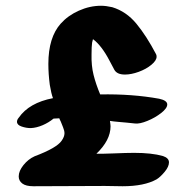

<svg xmlns="http://www.w3.org/2000/svg" viewBox="-20 -647 640 667"><path d="M567 -83Q567 -68 552 -50Q537 -32 524 -24Q481 0 406 0L344 -1L96 0Q70 0 57.5 -9.5Q45 -19 45 -34Q45 -53 61.5 -73.5Q78 -94 100 -104Q177 -133 194 -158Q204 -172 204 -184Q204 -193 199 -205Q194 -217 191 -225Q189 -228 188 -231Q187 -234 186 -236L166 -235Q149 -221 128 -212Q107 -203 87 -202Q71 -202 55 -207.5Q39 -213 39 -224Q39 -231 45 -238Q81 -290 164 -306Q158 -322 153 -352Q148 -390 148 -425Q148 -517 191 -565Q216 -593 254 -610Q292 -627 331 -627Q348 -627 370 -622Q419 -607 454 -564.5Q489 -522 522 -459Q524 -456 524 -450Q524 -437 506 -422Q488 -407 462 -397.5Q436 -388 414 -388Q386 -388 377 -405Q373 -412 360 -437Q347 -462 332.5 -481Q318 -500 303 -511L300 -499Q298 -485 298 -458Q297 -419 305 -387Q313 -355 328 -319Q439 -321 533 -304Q561 -298 561 -284Q561 -271 540 -254.5Q519 -238 492 -227Q465 -216 449 -218L420 -221Q410 -222 392 -223.5Q374 -225 362 -227Q364 -213 364 -208Q364 -160 315 -113H340L373 -114Q421 -116 446 -116Q507 -116 546 -105Q567 -98 567 -83Z"/></svg>

Font: Sedgwick Ave Display
Style: Regular
Weight: 400
Designer: Kevin Burke, Pedro Vergani
Foundry: Google, Inc.
Version: Version 1.000